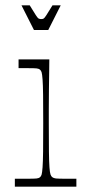

<svg xmlns="http://www.w3.org/2000/svg" viewBox="-20 -704 326 724"><path d="M36 0V-30Q50 -30 61.5 -30Q73 -30 81 -30Q109 -30 118 -31Q127 -32 131 -36Q135 -39 137 -46Q139 -53 140.5 -73Q142 -93 142.5 -132.5Q143 -172 143 -240Q143 -307 142.5 -346Q142 -385 140.5 -404.5Q139 -424 137 -431Q135 -438 131 -441Q127 -445 118.5 -446Q110 -447 85 -447Q78 -447 69.5 -447Q61 -447 50 -447V-480H166Q166 -469 165.5 -437Q165 -405 164.5 -365.5Q164 -326 164 -291.5Q164 -257 164 -240Q164 -172 164.5 -132.5Q165 -93 166.5 -73Q168 -53 170.5 -46Q173 -39 177 -36Q182 -32 191 -31Q200 -30 229 -30Q237 -30 246.5 -30Q256 -30 268 -30V0ZM108 -591 61 -684H92Q108 -658 115 -647Q122 -636 126 -634Q130 -632 135 -632Q141 -632 144.5 -634Q148 -636 155 -647Q162 -658 178 -684H209L162 -591Z"/></svg>

Font: Ojuju ExtraLight
Style: Regular
Weight: 200
Designer: Chisaokwu Joboson, Mirko Velimirovic
Foundry: Udi Foundry
Version: Version 1.000